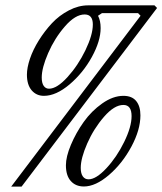

<svg xmlns="http://www.w3.org/2000/svg" viewBox="-20 -691 610 721"><path d="M22 9.8 507.8 -631.8 498.5 -641.6H362.8L348.1 -631.8Q357.9 -613.8 357.9 -585.4Q357.9 -537.1 325 -477.1Q292 -417 241.2 -374Q190.4 -331.1 145 -331.1Q116.7 -331.1 98.9 -351.8Q81.1 -372.6 81.1 -410.6Q81.1 -436.5 92.5 -470.5Q104 -504.4 125.7 -539.3Q147.5 -574.2 175 -603.8Q202.6 -633.3 238.8 -652.1Q274.9 -670.9 311 -670.9H560.1L569.8 -661.1L61 9.8ZM297.9 -636.7Q262.7 -636.7 223.9 -592Q185.1 -547.4 160.9 -491.7Q136.7 -436 136.7 -399.9Q136.7 -379.4 144 -368.7Q151.4 -357.9 164.1 -357.9Q193.8 -357.9 233.4 -401.4Q272.9 -444.8 300.8 -502.4Q328.6 -560.1 328.6 -599.1Q328.6 -636.7 297.9 -636.7ZM443.4 -331.1Q475.6 -331.1 491.5 -311.5Q507.3 -292 507.3 -257.8Q507.3 -203.6 473.4 -140.4Q439.5 -77.1 389.2 -33.9Q338.9 9.3 294.9 9.3Q264.2 9.3 245.8 -11.2Q227.5 -31.7 227.5 -70.3Q227.5 -102.5 246.3 -147.2Q265.1 -191.9 294.2 -232.9Q323.2 -273.9 363.8 -302.5Q404.3 -331.1 443.4 -331.1ZM443.4 -296.9Q409.2 -296.9 370.6 -252.4Q332 -208 307.6 -152.3Q283.2 -96.7 283.2 -60.5Q283.2 -39.6 291 -28.6Q298.8 -17.6 312.5 -17.6Q340.8 -17.6 379.6 -59.3Q418.5 -101.1 446.3 -158Q474.1 -214.8 474.1 -254.9Q474.1 -296.9 443.4 -296.9Z"/></svg>

Font: Happy Times at the IKOB Italic
Style: Regular
Weight: 400
Designer: Lucas Le Bihan
Foundry: Lucas Le Bihan
Version: Version 1.000;PS 1.0;hotconv 1.0.88;makeotf.lib2.5.647800